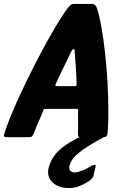

<svg xmlns="http://www.w3.org/2000/svg" viewBox="-54 -693 623 970"><path d="M-24 0Q-34 0 -34 -8Q-34 -16 -25 -40Q-10 -84 17 -146.5Q44 -209 78 -279Q112 -349 149 -419Q186 -489 221.5 -549.5Q257 -610 287 -651Q295 -661 302 -667Q309 -673 317 -673H416Q424 -670 428.5 -665.5Q433 -661 436 -651Q449 -610 459.5 -549.5Q470 -489 477.5 -419Q485 -349 489 -279Q493 -209 493.5 -146.5Q494 -84 491 -40Q490 -16 486 -8Q482 0 471 0H353Q344 0 341.5 -5Q339 -10 340 -32Q341 -54 340.5 -84Q340 -114 340 -133Q340 -141 339 -142Q338 -143 331 -143H177Q170 -143 168.5 -142Q167 -141 164 -133Q157 -114 143.5 -84Q130 -54 122 -32Q113 -10 108.5 -5Q104 0 95 0ZM234 -258H324Q331 -258 332 -260.5Q333 -263 333 -270Q332 -310 329 -355.5Q326 -401 323 -435Q325 -444 319 -444H315Q313 -444 307 -435Q297 -413 283 -385Q269 -357 255 -327.5Q241 -298 228 -270Q225 -263 226 -260.5Q227 -258 234 -258ZM294 257Q242 257 212 229Q182 201 191 158Q199 123 219.5 95Q240 67 270.5 45Q301 23 339 4Q352 -2 366.5 -7Q381 -12 397 -12H468Q476 -12 475.5 -7.5Q475 -3 467 2Q397 40 362 65.5Q327 91 314 109.5Q301 128 297 144Q293 164 303 171.5Q313 179 326 178Q341 177 366 167Q391 157 410 144Q418 139 424.5 139.5Q431 140 429 148L419 191Q418 201 410.5 209Q403 217 392 224Q367 240 343.5 248.5Q320 257 294 257Z"/></svg>

Font: Glory ExtraBold
Style: Italic
Weight: 800
Italic angle: -12°
Version: Version 1.011